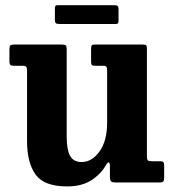

<svg xmlns="http://www.w3.org/2000/svg" viewBox="-20 -688 657 724"><path d="M82 -155V-420Q82 -432 78.8 -436Q75.5 -440 64.5 -440H34.5Q23.5 -440 19.5 -443Q15.5 -446 15.5 -457.5V-499Q15.5 -512.5 18.5 -516.2Q21.5 -520 34.5 -520H212.5Q224 -520 227.8 -516.8Q231.5 -513.5 231.5 -502.5V-172Q231.5 -124 244.2 -100.5Q257 -77 288 -77Q326.5 -77 355.2 -116.8Q384 -156.5 384 -227V-421Q384 -432 381.2 -436Q378.5 -440 370.5 -440H337.5Q329.5 -440 326.5 -442.5Q323.5 -445 323.5 -455.5V-503.5Q323.5 -513.5 326 -516.8Q328.5 -520 338 -520H518.5Q529 -520 531.5 -516.8Q534 -513.5 534 -502.5V-99Q534 -86 537.8 -83Q541.5 -80 554 -80H584.5Q592.5 -80 595.8 -76.8Q599 -73.5 599 -63.5V-19.5Q599 -8 596 -4Q593 0 582 0H416.5Q403 0 398.8 -4.2Q394.5 -8.5 394.5 -23.5V-60Q394.5 -73.5 390.5 -75.5Q386.5 -77.5 379.5 -65.5Q360.5 -31.5 324.2 -8.2Q288 15 233.5 15Q146.5 15 114.2 -29.8Q82 -74.5 82 -155ZM187 -613.5V-655Q187 -662 188.8 -665.2Q190.5 -668.5 197 -668.5H410Q419.5 -668.5 423.2 -665.8Q427 -663 427 -653V-612.5Q427 -604.5 425.5 -601Q424 -597.5 416 -597.5H204.5Q195 -597.5 191 -600.2Q187 -603 187 -613.5Z"/></svg>

Font: Besley* Narrow
Style: Bold
Weight: 700
Width: 4
Designer: Owen Earl
Foundry: indestructible type*
Version: Version 3.000; ttfautohint (v1.8.3)